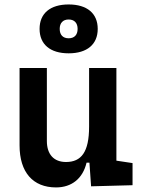

<svg xmlns="http://www.w3.org/2000/svg" viewBox="-20 -818 626 848"><path d="M227.5 9.8C296.4 9.8 345.7 -29.3 362.3 -99.6H375L382.3 4.9L565.4 0V-97.7L494.1 -108.4V-517.6H373.5V-258.8C373.5 -146 338.9 -102.5 271.5 -102.5C218.3 -102.5 187 -135.7 187 -195.3V-517.6H66.4V-175.8C66.4 -57.6 125 9.8 227.5 9.8ZM283.2 -582.5C364.7 -582.5 411.6 -622.1 411.6 -690.4C411.6 -758.8 364.7 -798.3 283.2 -798.3C201.7 -798.3 154.8 -758.8 154.8 -690.4C154.8 -622.1 201.7 -582.5 283.2 -582.5ZM283.2 -648.9C257.8 -648.9 243.7 -664.1 243.7 -690.4C243.7 -716.3 257.8 -731.9 283.2 -731.9C308.6 -731.9 322.8 -716.3 322.8 -690.4C322.8 -664.1 308.6 -648.9 283.2 -648.9Z"/></svg>

Font: Cascadia Code PL SemiBold
Style: Regular
Weight: 600
Monospace: yes
Designer: Aaron Bell
Foundry: Saja Typeworks
Version: Version 2404.023